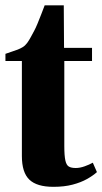

<svg xmlns="http://www.w3.org/2000/svg" viewBox="-22 -693 385 724"><path d="M179.5 11.5Q117 11.5 88.8 -15.5Q60.5 -42.5 60.5 -104.5V-463H-1.5V-490Q9 -494 21.2 -497.8Q33.5 -501.5 44.8 -506Q56 -510.5 64 -515.5Q73 -521 80.5 -531.2Q88 -541.5 94.5 -553.8Q101 -566 107 -577Q112.5 -587 119.5 -604Q126.5 -621 133.8 -639.8Q141 -658.5 146.5 -673H218.5L219.5 -512.5H325V-463H220.5V-143Q220.5 -105.5 224.5 -87.8Q228.5 -70 237.8 -64.8Q247 -59.5 263.5 -59.5Q279.5 -59.5 297 -65.8Q314.5 -72 328 -79.5L343.5 -44Q328.5 -30.5 305.8 -17.8Q283 -5 251.8 3.2Q220.5 11.5 179.5 11.5Z"/></svg>

Font: Merriweather 120pt ExtraBold
Style: Regular
Weight: 800
Version: Version 2.100